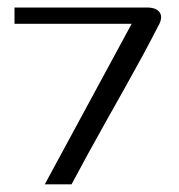

<svg xmlns="http://www.w3.org/2000/svg" viewBox="-20 -479 465 499"><path d="M96.4 0 322.2 -417.2H17.7V-459.5H361.4Q387.3 -459.5 395.6 -445.8Q403.9 -432.1 390.2 -409.5Q372.5 -374.5 350.7 -334.3Q329 -294.2 304.9 -251.3Q280.8 -208.5 256.2 -164.7Q231.6 -121 208.8 -79.3Q186 -37.6 166 0Z"/></svg>

Font: Genos Thin
Style: Regular
Weight: 100
Designer: Robert E. Leuschke
Foundry: Robert E. Leuschke
Version: Version 1.010